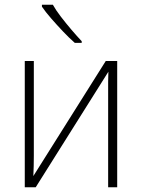

<svg xmlns="http://www.w3.org/2000/svg" viewBox="-20 -786 596 806"><path d="M122 -530V-133Q122 -110 121.5 -90Q121 -70 120 -47L424 -530H472V0H434V-404Q434 -425 434 -444Q434 -463 435 -485L130 0H84V-530ZM202 -766Q214 -744 235.5 -716Q257 -688 280.5 -660.5Q304 -633 323 -613V-606H294Q270 -627 244 -654.5Q218 -682 194.5 -709Q171 -736 156 -758V-766Z"/></svg>

Font: Noto Sans Disp ExtLt
Style: Regular
Weight: 200
Designer: Monotype Design Team
Foundry: Monotype Imaging Inc.
Version: Version 2.000;GOOG;noto-source:20170915:90ef993387c0